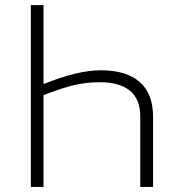

<svg xmlns="http://www.w3.org/2000/svg" viewBox="-20 -734 700 754"><path d="M101.1 -713.9H150.9V-403.8Q284.7 -458 376 -458Q476.1 -458 528.6 -412.1Q581.1 -366.2 581.1 -274.9V0H530.8V-276.9Q530.8 -344.2 490.2 -377.7Q449.7 -411.1 372.1 -411.1Q337.9 -411.1 308.3 -406.7Q278.8 -402.3 252.2 -395Q225.6 -387.7 200.7 -378.7Q175.8 -369.6 150.9 -360.8V0H101.1Z"/></svg>

Font: JBL Sans
Style: Light
Weight: 300
Version: Version 1.10